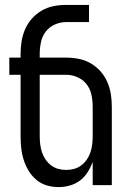

<svg xmlns="http://www.w3.org/2000/svg" viewBox="-20 -755 540 783"><path d="M219 8Q194 8 170.5 1Q147 -6 128 -22Q109 -38 96.5 -59Q84 -80 76.5 -103.5Q69 -127 66.5 -151.5Q64 -176 64 -200V-450H18V-520H64V-535Q64 -561 68 -586.5Q72 -612 82.5 -636Q93 -660 110.5 -679.5Q128 -699 150.5 -712Q173 -725 198.5 -730Q224 -735 250 -735H343V-665H250Q226 -665 203.5 -655Q181 -645 166.5 -626Q152 -607 147 -583Q142 -559 142 -535V-520H250Q276 -520 301.5 -515Q327 -510 349.5 -497Q372 -484 389.5 -464.5Q407 -445 417.5 -421Q428 -397 432 -371.5Q436 -346 436 -320V0H358V-95Q350 -73 337.5 -53Q325 -33 306.5 -19Q288 -5 265 1.5Q242 8 219 8ZM250 -62Q267 -62 283 -66.5Q299 -71 312 -81Q325 -91 334.5 -105Q344 -119 349 -134.5Q354 -150 356 -166.5Q358 -183 358 -200V-320Q358 -344 353 -368Q348 -392 333.5 -411Q319 -430 296.5 -440Q274 -450 250 -450H142V-200Q142 -183 144 -166.5Q146 -150 151 -134.5Q156 -119 165.5 -105Q175 -91 188 -81Q201 -71 217 -66.5Q233 -62 250 -62Z"/></svg>

Font: Moesevka
Style: Regular
Weight: 400
Monospace: yes
Designer: Belleve Invis
Foundry: Belleve Invis
Version: Version 32.5.0; ttfautohint (v1.8.4)